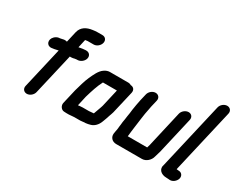

<svg xmlns="http://www.w3.org/2000/svg" viewBox="-105 -1132 1980 1619"><g transform="rotate(30 885.5 -322.0)"><path d="M213 44C242 44 271 20 278 -9L371 -410C377 -409 383 -409 390 -410L400 -411C408 -413 424 -417 434 -417H441C470 -417 501 -441 508 -470C515 -499 496 -523 467 -523H460C446 -523 420 -519 406 -516L396 -514H395L413 -595H415C423 -596 431 -597 436 -598H494C523 -598 552 -622 559 -651C566 -680 548 -704 519 -704H472C452 -704 444 -702 426 -700C371 -693 324 -668 311 -611L287 -506C278 -509 268 -510 258 -509C249 -506 232 -504 220 -501H214C199 -499 185 -492 173 -481C134 -444 153 -391 199 -395C214 -397 240 -400 255 -405C258 -405 261 -406 264 -407L172 -9C165 20 184 44 213 44Z M740 -92H681C671 -92 661 -91 650 -90C643 -89 641 -87 636 -89L657 -183C676 -248 695 -309 722 -360H858L819 -190C816 -181 814 -176 814 -174C812 -169 810 -162 807 -154L799 -132C794 -119 791 -109 786 -96C771 -96 755 -92 740 -92ZM563 17C568 18 576 18 585 18H608C623 18 643 14 659 14H716C723 14 730 13 738 12L755 10H766C780 9 797 5 811 1C844 -8 871 -36 885 -74C890 -88 890 -88 894 -98C897 -105 899 -113 902 -120L909 -142C915 -159 918 -165 924 -186L975 -405C982 -435 965 -457 936 -458C928 -463 919 -466 910 -466H729C712 -466 693 -460 675 -447C640 -423 620 -376 600 -333C580 -288 567 -237 552 -185L519 -43C513 -15 534 17 563 17Z M1086 -454 1070 -386C1062 -353 1058 -318 1052 -285C1050 -267 1046 -232 1042 -214L1038 -184C1034 -163 1031 -144 1030 -126L1027 -104C1026 -94 1026 -82 1023 -71L1020 -56C1018 -46 1017 -37 1016 -30C1013 4 1038 34 1078 34H1329C1369 34 1406 0 1415 -39C1421 -64 1432 -90 1437 -118L1514 -452C1521 -481 1503 -505 1474 -505C1445 -505 1415 -481 1408 -452L1331 -116C1329 -106 1327 -97 1324 -89C1323 -86 1320 -75 1319 -72H1130L1131 -78C1135 -107 1136 -131 1141 -162C1151 -227 1156 -292 1171 -359C1172 -368 1174 -377 1176 -386L1192 -454C1199 -483 1180 -507 1151 -507C1122 -507 1093 -483 1086 -454Z M1664 -661 1515 -17C1495 34 1535 68 1587 68C1594 69 1600 69 1607 69L1618 70C1647 73 1677 49 1686 22C1696 -7 1678 -34 1651 -35L1639 -36C1630 -37 1626 -37 1626 -38L1770 -661C1777 -690 1758 -714 1729 -714C1700 -714 1671 -690 1664 -661Z"/></g></svg>

Font: Electronic
Style: HvIt
Weight: 900
Version: Version 1.011